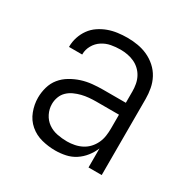

<svg xmlns="http://www.w3.org/2000/svg" viewBox="-128 -644 756 769"><g transform="rotate(30 250.0 -260.0)"><path d="M223 8Q191 8 160 0Q129 -8 105 -28.5Q81 -49 69.5 -79.5Q58 -110 58 -141Q58 -166 65 -190.5Q72 -215 87.5 -234Q103 -253 125 -266Q147 -279 170.5 -286.5Q194 -294 219 -296.5Q244 -299 268 -299H373V-352Q373 -368 370 -384.5Q367 -401 359.5 -415.5Q352 -430 340 -441.5Q328 -453 313 -460Q298 -467 281.5 -470Q265 -473 249 -473Q227 -473 205.5 -469Q184 -465 165.5 -453Q147 -441 136 -421.5Q125 -402 125 -381V-379H64V-381Q64 -403 71 -424.5Q78 -446 91 -464Q104 -482 122.5 -494.5Q141 -507 161.5 -514.5Q182 -522 204.5 -525Q227 -528 249 -528Q273 -528 297 -524Q321 -520 343 -510Q365 -500 383.5 -483.5Q402 -467 413.5 -445.5Q425 -424 429.5 -400Q434 -376 434 -352V0H373V-88Q364 -66 349 -47Q334 -28 314 -15Q294 -2 270.5 3Q247 8 223 8ZM246 -47Q263 -47 280.5 -50.5Q298 -54 313.5 -62Q329 -70 341 -83Q353 -96 360.5 -112Q368 -128 370.5 -145.5Q373 -163 373 -180V-244H268Q252 -244 235 -242.5Q218 -241 202 -237Q186 -233 170.5 -226Q155 -219 143 -207.5Q131 -196 125 -180Q119 -164 119 -147Q119 -124 129.5 -103Q140 -82 158.5 -69Q177 -56 200 -51.5Q223 -47 246 -47Z"/></g></svg>

Font: Iosevka Light
Style: Regular
Weight: 300
Monospace: yes
Designer: Belleve Invis
Foundry: Belleve Invis
Version: Version 32.5.0; ttfautohint (v1.8.4)